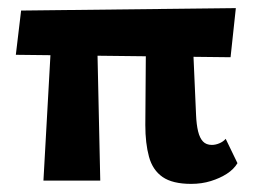

<svg xmlns="http://www.w3.org/2000/svg" viewBox="-20 -445 627 473"><path d="M87 0 110 -412H218L227 0ZM19 -310 32 -419 561 -425 548 -304ZM338 -137 340 -412H452L463 -162Q464 -138 468 -121.5Q472 -105 480 -96.5Q488 -88 502 -88Q511 -88 520.5 -92Q530 -96 536 -103L565 -43Q556 -28 539 -17Q522 -6 499.5 1Q477 8 451 8Q405 8 380.5 -9Q356 -26 347 -59Q338 -92 338 -137Z"/></svg>

Font: Ysabeau Infant ExtraBold
Style: Regular
Weight: 800
Designer: Christian Thalmann (Catharsis Fonts)
Version: Version 2.001;gftools[0.9.30]; featfreeze: ss01,ss02,lnum